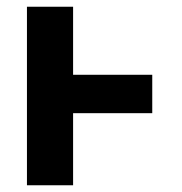

<svg xmlns="http://www.w3.org/2000/svg" viewBox="-20 -550 540 570"><path d="M60 0V-530H197V-328H432V-214H197V0Z"/></svg>

Font: Iosevka Slab Heavy
Style: Regular
Weight: 900
Monospace: yes
Designer: Belleve Invis
Foundry: Belleve Invis
Version: Version 11.1.0; ttfautohint (v1.8.3)